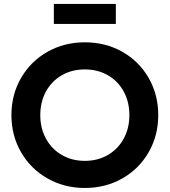

<svg xmlns="http://www.w3.org/2000/svg" viewBox="-20 -934 855 968"><path d="M37.6 -353.5Q37.6 -457 86.2 -541Q134.8 -625 219.5 -672.9Q304.3 -720.7 407.7 -720.7Q512.2 -720.7 596.7 -672.9Q681.2 -625 729.5 -541Q777.8 -457 777.8 -353.5Q777.8 -250.5 729.5 -166.5Q681.2 -82.5 596.7 -34.4Q512.2 13.7 407.7 13.7Q304.3 13.7 219.5 -34.4Q134.8 -82.5 86.2 -166.5Q37.6 -250.5 37.6 -353.5ZM632.3 -353.5Q632.3 -420.5 603.5 -473Q574.7 -525.4 523.7 -554.7Q472.7 -584 407.7 -584Q342.8 -584 291.7 -554.7Q240.7 -525.4 211.9 -473Q183.1 -420.5 183.1 -353.5Q183.1 -287.2 211.9 -234.7Q240.7 -182.1 291.7 -152.6Q342.8 -123 407.7 -123Q472.7 -123 523.7 -152.6Q574.7 -182.1 603.5 -234.7Q632.3 -287.2 632.3 -353.5ZM564 -813.5H251.5V-914.1H564Z"/></svg>

Font: Wanted Sans Variable
Style: Regular
Weight: 400
Designer: Original Design by Kil Hyung-jin and Kang Hanbin, Wanted Lab, Inc; Hangeul from Source Han Sans by Jang Soo-young and Ka
Foundry: Wanted Lab, Inc.
Version: Version 1.003;Glyphs 3.2 (3227)